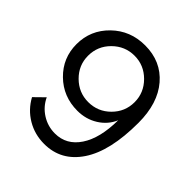

<svg xmlns="http://www.w3.org/2000/svg" viewBox="-198 -701 986 986"><g transform="rotate(45 294.5 -208.5)"><path d="M281 -87Q343 -87 392.5 -118Q442 -149 464 -201Q463 -70 414 3.5Q365 77 282 77Q230 77 186.5 49.5Q143 22 121 -25L67 28Q99 87 155.5 120.5Q212 154 281 154Q404 154 475.5 47Q547 -60 547 -265Q547 -407 476.5 -489Q406 -571 290 -571Q183 -571 109.5 -499.5Q36 -428 36 -326Q36 -226 107 -156.5Q178 -87 281 -87ZM289 -158Q220 -158 170 -207.5Q120 -257 120 -326Q120 -396 170 -445.5Q220 -495 289 -495Q358 -495 408 -445Q458 -395 458 -326Q458 -257 408.5 -207.5Q359 -158 289 -158Z"/></g></svg>

Font: Raleway-v4020 Medium
Style: Regular
Weight: 500
Designer: Matt McInerney, Pablo Impallari, Rodrigo Fuenzalida
Foundry: Matt McInerney, Pablo Impallari, Rodrigo Fuenzalida
Version: Version 4.020;PS 004.020;hotconv 1.0.88;makeotf.lib2.5.64775